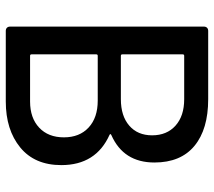

<svg xmlns="http://www.w3.org/2000/svg" viewBox="-58 -682 740 664"><g transform="rotate(90 312.0 -350.0)"><path d="M446 -359Q551 -312 551 -192Q551 -100 490 -50Q429 0 331 0H87Q80 0 76 -4Q72 -8 72 -15V-685Q72 -692 76 -696Q80 -700 87 -700H323Q427 -700 484.5 -652.5Q542 -605 542 -514Q542 -407 447 -365Q441 -362 446 -359ZM168 -612V-403Q168 -398 173 -398H323Q381 -398 414.5 -427Q448 -456 448 -506Q448 -557 414.5 -587Q381 -617 323 -617H173Q168 -617 168 -612ZM455 -201Q455 -255 421 -286.5Q387 -318 328 -318H173Q168 -318 168 -313V-89Q168 -84 173 -84H331Q388 -84 421.5 -115.5Q455 -147 455 -201Z"/></g></svg>

Font: Barlow_Medium_SS
Style: Regular
Weight: 500
Designer: Jeremy Tribby
Foundry: Jeremy Tribby
Version: Version 1.101 August 23, 2024